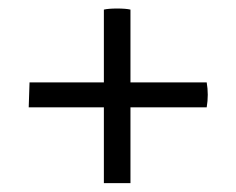

<svg xmlns="http://www.w3.org/2000/svg" viewBox="-20 -487 546 444"><path d="M220.2 -63.5V-238.8H46.4L48.3 -296.4H220.2V-464.8Q231 -467.3 251 -467.3Q271 -467.3 281.7 -464.8V-296.4H458Q462.9 -268.1 458 -238.8H281.7V-63.5Z"/></svg>

Font: Fjord
Style: One
Weight: 400
Designer: Viktoriya Grabowska
Foundry: Viktoriya Grabowska
Version: Version 1.002